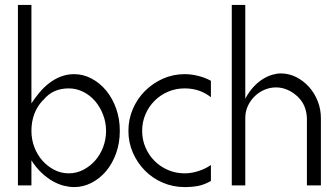

<svg xmlns="http://www.w3.org/2000/svg" viewBox="-20 -757 1332 782"><path d="M53 -737H108V-336Q123 -359 141 -380.5Q159 -402 180.5 -418.5Q202 -435 227.5 -445Q253 -455 282 -455Q319 -455 353 -437Q387 -419 412.5 -388Q438 -357 453 -315Q468 -273 468 -224Q468 -175 453 -133Q438 -91 412.5 -60.5Q387 -30 353 -12.5Q319 5 282 5Q263 5 240.5 -0.5Q218 -6 195 -19Q172 -32 149.5 -53Q127 -74 108 -104V-2H53ZM155 -349Q108 -299 108 -224Q108 -189 120 -157.5Q132 -126 153 -102.5Q174 -79 201.5 -65Q229 -51 260 -51Q291 -51 318.5 -65Q346 -79 367 -102.5Q388 -126 400 -157.5Q412 -189 412 -224Q412 -258 400 -289.5Q388 -321 367.5 -345Q347 -369 319 -383Q291 -397 260 -397Q228 -397 202 -385.5Q176 -374 155 -348Z M732 -455Q759 -455 787 -448Q815 -441 839 -428V-361Q794 -397 732 -397Q696 -397 664.5 -383.5Q633 -370 609.5 -346.5Q586 -323 572.5 -291.5Q559 -260 559 -224Q559 -188 572.5 -156.5Q586 -125 609.5 -101.5Q633 -78 664.5 -64.5Q696 -51 732 -51Q760 -51 789 -60.5Q818 -70 839 -85V-20Q813 -5 788 0Q763 5 732 5Q685 5 643 -13Q601 -31 570 -62.5Q539 -94 521 -135.5Q503 -177 503 -224Q503 -271 521 -313Q539 -355 570.5 -386.5Q602 -418 643.5 -436.5Q685 -455 732 -455Z M979 -737V-355Q994 -383 1012.5 -403Q1031 -423 1050.5 -435Q1070 -447 1089 -452.5Q1108 -458 1123 -458Q1157 -458 1186.5 -443Q1216 -428 1238.5 -403Q1261 -378 1274 -345Q1287 -312 1287 -276V-2H1230V-276Q1229 -301 1220.5 -322.5Q1212 -344 1193 -363Q1152 -401 1104 -401Q1080 -401 1057.5 -391.5Q1035 -382 1017.5 -365Q1000 -348 989.5 -325.5Q979 -303 979 -276V-2H924V-737Z"/></svg>

Font: Fundamental  Brigade Scvhlank
Style: Regular
Weight: 100
Designer: Peter Wiegel, original typeface by Arno Drescher 1935
Foundry: Peter Wiegel
Version: Version 0.000 2012 initial release